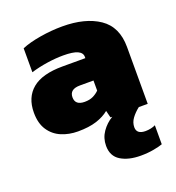

<svg xmlns="http://www.w3.org/2000/svg" viewBox="-129 -587 836 911"><g transform="rotate(-20 289.5 -132.0)"><path d="M187 10Q142 10 104 -6Q66 -22 43 -56.5Q20 -91 20 -145Q20 -222 70 -263.5Q120 -305 223 -305H338V-312Q338 -332 315.5 -342.5Q293 -353 243 -353Q205 -353 161.5 -346.5Q118 -340 79 -328V-449Q117 -465 174 -474.5Q231 -484 286 -484Q402 -484 472 -436.5Q542 -389 542 -287V0H497Q474 18 459 38.5Q444 59 444 83Q444 118 489 118Q502 118 516 115Q530 112 539 107V203Q523 209 493 214.5Q463 220 428 220Q366 220 327 196Q288 172 288 120Q288 81 309.5 50Q331 19 363 0H354L345 -36Q320 -15 281.5 -2.5Q243 10 187 10ZM265 -111Q290 -111 307.5 -119.5Q325 -128 338 -141V-192H270Q217 -192 217 -151Q217 -111 265 -111Z"/></g></svg>

Font: Kanit ExtraBold
Style: Regular
Weight: 800
Designer: Katatrad Team
Foundry: CadsonDemak
Version: Version 2.000; ttfautohint (v1.8.3)